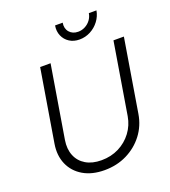

<svg xmlns="http://www.w3.org/2000/svg" viewBox="-166 -1059 1057 1192"><g transform="rotate(-20 362.5 -463.0)"><path d="M320.3 11.2Q237.3 11.2 179.4 -22.9Q121.6 -57.1 95.9 -116.2Q70.3 -175.3 82.5 -249.5L161.6 -727.5H230.5L151.4 -249.5Q142.1 -191.9 160.2 -147.5Q178.2 -103 220 -78.1Q261.7 -53.2 322.8 -53.2Q386.2 -53.2 438 -79.3Q489.7 -105.5 523.9 -151.1Q558.1 -196.8 567.9 -254.4L646 -727.5H714.8L635.3 -245.1Q623 -170.4 578.9 -112.5Q534.7 -54.7 468 -21.7Q401.4 11.2 320.3 11.2ZM451.2 -804.2Q412.6 -804.2 384.8 -822.3Q356.9 -840.3 343.8 -870.8Q330.6 -901.4 336.9 -938.5H387.2Q380.9 -901.4 401.6 -877Q422.4 -852.5 459.5 -852.5Q483.9 -852.5 505.4 -863.8Q526.9 -875 541.5 -894.5Q556.2 -914.1 560.1 -938.5H610.4Q604 -901.4 580.8 -870.6Q557.6 -839.8 523.7 -822Q489.7 -804.2 451.2 -804.2Z"/></g></svg>

Font: Inter 18pt Light
Style: Italic
Weight: 300
Italic angle: -9.3988°
Designer: Rasmus Andersson
Foundry: rsms
Version: Version 4.001;git-66647c0bb